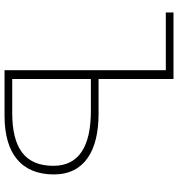

<svg xmlns="http://www.w3.org/2000/svg" viewBox="10 -776 766 825"><g transform="rotate(90 392.5 -363.0)"><path d="M33 -726V-693H281V0H477C640 0 729 -73 729 -212C729 -344 626 -404 469 -404H319V-726ZM456 -371C608 -371 692 -320 692 -210C692 -87 615 -33 464 -33H319V-371Z"/></g></svg>

Font: Kinto Sans Thin
Style: Regular
Weight: 100
Designer: Authors: Ryoko NISHIZUKA  (kana & ideographs); Paul D. Hunt (Latin, Greek & Cyrillic); Wenlong ZHANG  (bopomofo); Sandol
Foundry: Adobe Systems Incorporated, ookami Inc.
Version: Version 0.001